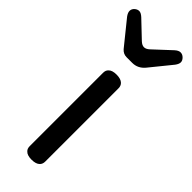

<svg xmlns="http://www.w3.org/2000/svg" viewBox="-302 -823 882 882"><g transform="rotate(45 139.0 -382.5)"><path d="M177.7 21.5Q165 34.2 136.7 34.2Q108.4 34.2 96.7 21.5Q86.9 12.7 86.9 -3.9V-480.5Q86.9 -497.1 96.7 -505.9Q108.4 -518.6 136.7 -518.6Q165 -518.6 177.7 -505.9Q187.5 -496.1 187.5 -480.5V-3.9Q187.5 11.7 177.7 21.5ZM112.3 -607.4Q91.8 -607.4 77.1 -624Q77.1 -624 -17.6 -741.2Q-28.3 -755.9 -28.3 -767.6Q-28.3 -780.3 -18.1 -789.6Q-7.8 -798.8 3.9 -798.8Q15.6 -798.8 30.3 -785.2L110.4 -709Q124 -696.3 136.7 -696.3Q149.4 -696.3 163.1 -709L245.1 -785.2Q259.8 -798.8 272.5 -798.8Q285.2 -798.8 295.4 -788.6Q305.7 -778.3 305.7 -767.1Q305.7 -755.9 294.9 -741.2Q294.9 -741.2 210 -636.7Q185.5 -607.4 149.4 -607.4Z"/></g></svg>

Font: TaiwanPearl
Style: Regular
Weight: 400
Version: Version 2.102